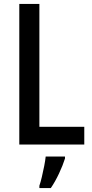

<svg xmlns="http://www.w3.org/2000/svg" viewBox="-20 -734 468 975"><path d="M78 0V-714H180V-90H408V0ZM310 71Q299 106 279.5 147.5Q260 189 238 221H180V209Q186 192 192.5 164.5Q199 137 204.5 109Q210 81 212 61H310Z"/></svg>

Font: Noto Sans Myanmar Condensed Medium
Style: Regular
Weight: 500
Width: 3
Designer: Monotype Design Team
Foundry: Monotype Imaging Inc.
Version: Version 2.107; ttfautohint (v1.8.4.7-5d5b)